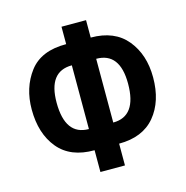

<svg xmlns="http://www.w3.org/2000/svg" viewBox="-108 -826 908 937"><g transform="rotate(-15 346.5 -357.0)"><path d="M285 -724V-636Q158 -637 99 -559Q40 -481 40 -371Q40 -249 102 -174Q164 -99 285 -100V10H409V-100Q529 -100 591 -174.5Q653 -249 653 -370Q653 -485 591 -560.5Q529 -636 409 -636V-724ZM285 -207Q166 -207 166 -372Q166 -529 285 -529ZM527 -372Q527 -207 408 -207V-529Q527 -529 527 -372Z"/></g></svg>

Font: Noto Sans UI Condensed
Style: Bold
Weight: 700
Width: 3
Designer: Monotype Design Team
Foundry: Monotype Imaging Inc.
Version: 1.001